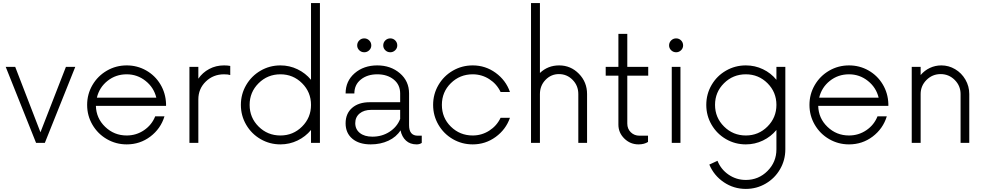

<svg xmlns="http://www.w3.org/2000/svg" viewBox="-20 -940 6486 1263"><path d="M413.6 -500H475.1L274.9 0H217.3L17.6 -500H80.1L246.1 -69.8Z M1072.3 -257.3V-243.7H610.8Q612.8 -162.1 671.9 -105.5Q731 -48.8 813.5 -48.8Q876.5 -48.8 927.5 -83.5Q978.5 -118.2 1001 -174.8H1062Q1037.1 -93.3 969 -41.7Q900.9 9.8 813.5 9.8Q742.7 9.8 682.9 -24.9Q623 -59.6 588.1 -119.4Q553.2 -179.2 553.2 -250Q553.2 -320.8 588.1 -380.6Q623 -440.4 682.9 -475.1Q742.7 -509.8 813.5 -509.8Q882.8 -509.8 941.4 -476.6Q1000 -443.4 1034.9 -385.5Q1069.8 -327.6 1072.3 -257.3ZM813.5 -451.2Q741.7 -451.2 687.5 -408.2Q633.3 -365.2 617.2 -297.4H1008.3Q992.2 -364.3 937.7 -407.7Q883.3 -451.2 813.5 -451.2Z M1453.6 -509.8Q1477.1 -509.8 1494.6 -506.3V-446.3Q1480.5 -451.2 1453.6 -451.2Q1382.8 -451.2 1333.7 -403.6Q1284.7 -356 1284.7 -286.1V0H1226.1V-500H1284.7V-422.4Q1312.5 -462.9 1356.4 -486.3Q1400.4 -509.8 1453.6 -509.8Z M2025.9 -919.9H2084.5V0H2025.9V-85Q1989.7 -41 1937 -15.6Q1884.3 9.8 1824.7 9.8Q1753.9 9.8 1694.1 -24.9Q1634.3 -59.6 1599.4 -119.4Q1564.5 -179.2 1564.5 -250Q1564.5 -320.8 1599.4 -380.6Q1634.3 -440.4 1694.1 -475.1Q1753.9 -509.8 1824.7 -509.8Q1884.3 -509.8 1937 -484.4Q1989.7 -459 2025.9 -415ZM1824.7 -48.8Q1908.2 -48.8 1967 -107.4Q2025.9 -166 2025.9 -250Q2025.9 -334 1967 -392.6Q1908.2 -451.2 1824.7 -451.2Q1740.2 -451.2 1681.2 -392.6Q1622.1 -334 1622.1 -250Q1622.1 -166 1681.2 -107.4Q1740.2 -48.8 1824.7 -48.8Z M2329.6 -641.1Q2329.6 -660.6 2343.3 -674.1Q2356.9 -687.5 2376 -687.5Q2395 -687.5 2408.7 -674.1Q2422.4 -660.6 2422.4 -641.1Q2422.4 -622.6 2408.7 -609.4Q2395 -596.2 2376 -596.2Q2356.9 -596.2 2343.3 -609.4Q2329.6 -622.6 2329.6 -641.1ZM2547.4 -596.2Q2528.3 -596.2 2514.6 -609.4Q2501 -622.6 2501 -641.1Q2501 -660.6 2514.6 -674.1Q2528.3 -687.5 2547.4 -687.5Q2566.4 -687.5 2579.8 -674.1Q2593.3 -660.6 2593.3 -641.1Q2593.3 -622.6 2579.6 -609.4Q2565.9 -596.2 2547.4 -596.2ZM2728.5 -47.4H2754.4V0Q2740.7 9.8 2720.7 9.8Q2677.7 9.8 2650.6 -15.1Q2623.5 -40 2614.7 -82.5Q2587.4 -39.1 2535.4 -14.6Q2483.4 9.8 2418.5 9.8Q2341.8 9.8 2297.6 -27.6Q2253.4 -64.9 2253.4 -128.9Q2253.4 -192.9 2296.1 -230.2Q2338.9 -267.6 2412.1 -267.6H2612.3V-325.2Q2612.3 -382.8 2569.8 -417Q2527.3 -451.2 2461.9 -451.2Q2396.5 -451.2 2353.8 -417Q2311 -382.8 2311 -325.2H2253.4Q2253.4 -406.7 2313 -458.3Q2372.6 -509.8 2461.9 -509.8Q2550.3 -509.8 2610.6 -458Q2670.9 -406.2 2670.9 -325.2V-116.2Q2670.9 -47.4 2728.5 -47.4ZM2429.7 -41Q2492.7 -41 2542.2 -73Q2591.8 -105 2612.3 -157.7V-217.3H2422.4Q2374 -217.3 2345.5 -193.4Q2316.9 -169.4 2316.9 -129.9Q2316.9 -89.4 2347.2 -65.2Q2377.4 -41 2429.7 -41Z M3089.4 9.8Q3018.6 9.8 2958.7 -24.9Q2898.9 -59.6 2864 -119.4Q2829.1 -179.2 2829.1 -250Q2829.1 -320.8 2864 -380.6Q2898.9 -440.4 2958.7 -475.1Q3018.6 -509.8 3089.4 -509.8Q3173.3 -509.8 3240.5 -460.9Q3307.6 -412.1 3334.5 -335H3272.9Q3248 -387.7 3198.5 -419.4Q3148.9 -451.2 3089.4 -451.2Q3005.4 -451.2 2946 -393.1Q2886.7 -335 2886.7 -250Q2886.7 -165 2946 -106.9Q3005.4 -48.8 3089.4 -48.8Q3148.9 -48.8 3198.5 -80.6Q3248 -112.3 3272.9 -165H3334.5Q3307.6 -87.9 3240.5 -39.1Q3173.3 9.8 3089.4 9.8Z M3658.2 -509.8Q3734.4 -509.8 3788.1 -454.8Q3841.8 -399.9 3841.8 -321.3V0H3784.2V-321.3Q3784.2 -376.5 3746.8 -414.6Q3709.5 -452.6 3656.7 -452.6Q3605 -452.6 3568.4 -414.6Q3531.7 -376.5 3531.7 -321.3V0H3473.1V-919.9H3531.7V-460Q3584 -509.8 3658.2 -509.8Z M4244.1 -442.4H4106.4V-127.4Q4106.4 -92.3 4129.6 -69.8Q4152.8 -47.4 4186.5 -47.4H4242.7V-6.3Q4217.8 9.8 4180.2 9.8Q4126 9.8 4086.9 -28.6Q4047.9 -66.9 4047.9 -120.1V-442.4H3964.4V-500H4047.9V-717.3H4106.4V-500H4244.1Z M4427.7 -596.2Q4408.7 -596.2 4395 -609.4Q4381.3 -622.6 4381.3 -641.1Q4381.3 -660.6 4395 -674.1Q4408.7 -687.5 4427.7 -687.5Q4446.8 -687.5 4460.2 -674.1Q4473.6 -660.6 4473.6 -641.1Q4473.6 -622.6 4460 -609.4Q4446.3 -596.2 4427.7 -596.2ZM4398.9 0V-500H4456.1V0Z M5087.4 -500H5146V42.5Q5146 113.3 5111.3 173.1Q5076.7 232.9 5016.8 267.8Q4957 302.7 4886.2 302.7Q4806.6 302.7 4741.5 258.8Q4676.3 214.8 4646 142.6L4699.7 117.7Q4722.2 174.3 4772.9 209Q4823.7 243.7 4886.2 243.7Q4969.7 243.7 5028.6 184.8Q5087.4 126 5087.4 42.5V-85Q5051.3 -41 4998.5 -15.6Q4945.8 9.8 4886.2 9.8Q4815.4 9.8 4755.6 -24.9Q4695.8 -59.6 4660.9 -119.4Q4626 -179.2 4626 -250Q4626 -321.3 4660.9 -381.1Q4695.8 -440.9 4755.6 -475.3Q4815.4 -509.8 4886.2 -509.8Q4946.3 -509.8 4998.8 -484.6Q5051.3 -459.5 5087.4 -415ZM4886.2 -48.8Q4969.7 -48.8 5028.6 -107.7Q5087.4 -166.5 5087.4 -250Q5087.4 -334 5028.6 -392.6Q4969.7 -451.2 4886.2 -451.2Q4801.8 -451.2 4742.7 -392.6Q4683.6 -334 4683.6 -250Q4683.6 -166.5 4742.9 -107.7Q4802.2 -48.8 4886.2 -48.8Z M5823.7 -257.3V-243.7H5362.3Q5364.3 -162.1 5423.3 -105.5Q5482.4 -48.8 5564.9 -48.8Q5627.9 -48.8 5679 -83.5Q5730 -118.2 5752.4 -174.8H5813.5Q5788.6 -93.3 5720.5 -41.7Q5652.3 9.8 5564.9 9.8Q5494.1 9.8 5434.3 -24.9Q5374.5 -59.6 5339.6 -119.4Q5304.7 -179.2 5304.7 -250Q5304.7 -320.8 5339.6 -380.6Q5374.5 -440.4 5434.3 -475.1Q5494.1 -509.8 5564.9 -509.8Q5634.3 -509.8 5692.9 -476.6Q5751.5 -443.4 5786.4 -385.5Q5821.3 -327.6 5823.7 -257.3ZM5564.9 -451.2Q5493.2 -451.2 5439 -408.2Q5384.8 -365.2 5368.7 -297.4H5759.8Q5743.7 -364.3 5689.2 -407.7Q5634.8 -451.2 5564.9 -451.2Z M6172.4 -509.8Q6220.7 -509.8 6262.9 -484.9Q6305.2 -460 6330.6 -416.3Q6356 -372.6 6356 -321.3V0H6298.8V-321.3Q6298.8 -375.5 6260.3 -414.1Q6221.7 -452.6 6167.5 -452.6Q6113.3 -452.6 6074.7 -414.1Q6036.1 -375.5 6036.1 -321.3V0H5977.5V-500H6036.1V-446.3Q6061.5 -476.6 6096.9 -493.2Q6132.3 -509.8 6172.4 -509.8Z"/></svg>

Font: Now Alt Light
Style: Regular
Weight: 300
Designer: Alfredo Marco Pradil
Foundry: Alfredo Marco Pradil
Version: Version 1.002;PS 001.002;hotconv 1.0.88;makeotf.lib2.5.64775